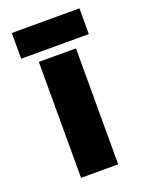

<svg xmlns="http://www.w3.org/2000/svg" viewBox="-114 -623 512 680"><g transform="rotate(-20 142.0 -283.0)"><path d="M72 -437H212V0H72ZM17 -566H272V-469H17Z"/></g></svg>

Font: Reem Kufi Fun
Style: Regular
Weight: 400
Designer: Khaled Hosny
Version: Version 1.005